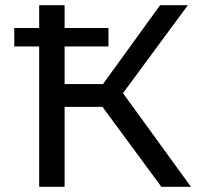

<svg xmlns="http://www.w3.org/2000/svg" viewBox="-20 -720 773 740"><path d="M602 0H716L454 -361L704 -700H597L377 -396H229V-541H398V-612H229V-700H131V-612H35V-541H131V0H229V-308H375Z"/></svg>

Font: AWKNG-Font Medium
Style: Regular
Weight: 500
Designer: Awakening Church
Foundry: Awakening Church
Version: Version 1.700;PS 001.700;hotconv 1.0.88;makeotf.lib2.5.64775